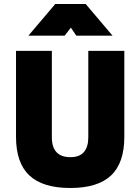

<svg xmlns="http://www.w3.org/2000/svg" viewBox="-20 -926 701 959"><path d="M60 0ZM60 -243V-672H239V-240Q239 -141 332 -141Q377 -141 399 -166.5Q421 -192 421 -240V-672H601V-243Q601 -112 534.5 -49.5Q468 13 331 13Q194 13 127 -49.5Q60 -112 60 -243ZM256 -906H408L542 -748H361L334 -788L303 -748H122Z"/></svg>

Font: Cairo Black
Style: Regular
Weight: 900
Designer: Mohamed Gaber, the designers of Titillium
Foundry: Kief Type Foundry
Version: Version 2.009; ttfautohint (v1.5.33-1714) -l 8 -r 50 -G 200 